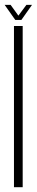

<svg xmlns="http://www.w3.org/2000/svg" viewBox="-28 -784 156 804"><path d="M30.5 0H67V-675H30.5ZM36 -700.5H61.5L106 -763.5H82.5L49 -718.5L16.5 -763.5H-8.5Z"/></svg>

Font: Anybody ExtraCondensed ExtraLight
Style: Regular
Weight: 250
Width: 2
Version: Version 1.113;gftools[0.9.25]